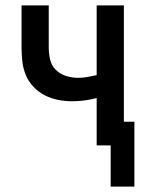

<svg xmlns="http://www.w3.org/2000/svg" viewBox="-20 -540 540 713"><path d="M479 153H391V0H339V-176Q317 -170 294 -167Q271 -164 248 -164Q222 -164 196 -169Q170 -174 146.5 -186Q123 -198 104.5 -217.5Q86 -237 76 -261Q66 -285 63 -311.5Q60 -338 60 -364V-520H161V-364Q161 -342 166 -319.5Q171 -297 187 -281Q203 -265 225 -258Q247 -251 270 -251Q287 -251 304.5 -254Q322 -257 339 -261V-520H440V-88H479Z"/></svg>

Font: Iosevka SS18 Semibold
Style: Regular
Weight: 600
Monospace: yes
Designer: Belleve Invis
Foundry: Belleve Invis
Version: Version 25.1.1; ttfautohint (v1.8.4)